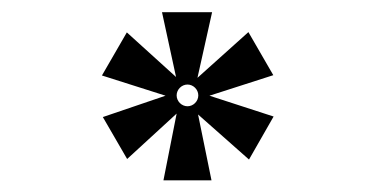

<svg xmlns="http://www.w3.org/2000/svg" viewBox="-20 -493 626 320"><path d="M252.4 -192.4H332.5L310.1 -302.2L395 -227.1L436 -298.8L329.1 -333.5L435.5 -367.7L394 -439.5L309.1 -363.3L333.5 -472.7H250L273.4 -364.7L191.4 -439L149.9 -367.2L255.9 -333.5L151.4 -297.9L191.9 -228L274.4 -303.7ZM292.5 -315.9C282.7 -315.9 274.4 -324.2 274.4 -334C274.4 -343.8 282.7 -352.1 292.5 -352.1C302.2 -352.1 310.5 -343.8 310.5 -334C310.5 -324.2 302.2 -315.9 292.5 -315.9Z"/></svg>

Font: Cascadia Code PL Light
Style: Regular
Weight: 300
Monospace: yes
Designer: Aaron Bell
Foundry: Saja Typeworks
Version: Version 2404.023